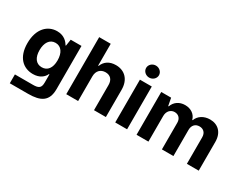

<svg xmlns="http://www.w3.org/2000/svg" viewBox="-108 -1341 2657 2120"><g transform="rotate(30 1220.5 -281.0)"><path d="M326 207.4C486.5 207.4 572.8 159.8 572.8 5.3V-545.5H435.4L422.6 -462.4H416.9C396.7 -498.2 352.3 -552.6 261 -552.6C141.3 -552.6 40.1 -459.5 40.1 -273.8C40.1 -92.3 138.5 -7.8 261.4 -7.8C348.4 -7.8 397 -51.5 416.9 -96.6H423.3V7.5C423.3 78.1 394.9 94.5 321.4 94.5H93.4V207.4ZM194.6 -274.5C194.6 -367.2 234.4 -432.2 309.3 -432.2C382.8 -432.2 424 -370 424 -274.5C424 -178.3 382.1 -121.4 309.3 -121.4C235.1 -121.4 194.6 -180.4 194.6 -274.5Z M844.8 -315.3C845.2 -385.7 888.1 -426.8 949.9 -426.8C1011.4 -426.8 1047.6 -387.4 1047.2 -320.3V0H1198.5V-347.3C1198.9 -475.1 1123.6 -552.6 1009.9 -552.6C927.2 -552.6 871.8 -513.5 846.9 -449.2H840.6V-727.3H693.5V0H844.8Z M1317.8 0H1469.1V-545.5H1317.8ZM1312.1 -692.5C1312.1 -650.2 1349.1 -615.8 1393.8 -615.8C1438.9 -615.8 1475.9 -650.2 1475.9 -692.5C1475.9 -734.4 1438.9 -768.8 1393.8 -768.8C1349.1 -768.8 1312.1 -734.4 1312.1 -692.5Z M1589.8 0H1741.1V-327.4C1741.1 -387.8 1779.5 -427.9 1829.9 -427.9C1879.6 -427.9 1913 -393.8 1913 -340.2V0H2059.7V-333.1C2059.7 -389.6 2092 -427.9 2147 -427.9C2195.3 -427.9 2231.5 -397.7 2231.5 -337V0H2382.5V-366.8C2382.5 -485.1 2312.1 -552.6 2210.6 -552.6C2130.7 -552.6 2068.5 -511.7 2046.2 -449.2H2040.5C2023.1 -512.4 1967.3 -552.6 1892.4 -552.6C1818.9 -552.6 1763.1 -513.5 1740.4 -449.2H1734L1715.6 -545.5H1589.8Z"/></g></svg>

Font: GiG Sans
Style: Bold
Weight: 700
Designer: Andreas Faust
Version: Version 1.100;FEAKit 1.0